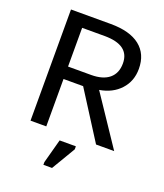

<svg xmlns="http://www.w3.org/2000/svg" viewBox="-155 -761 911 1069"><g transform="rotate(20 300.0 -226.5)"><path d="M467.3 0 288.6 -280.8H172.4V0H79.1V-658.7H314.5Q428.2 -658.7 487.8 -611.6Q547.4 -564.5 547.4 -476.6Q547.4 -403.8 501.7 -354Q456.1 -304.2 379.4 -291.5L574.7 0ZM453.6 -475.1Q453.6 -584 305.2 -584H172.4V-354.5H309.1Q378.9 -354.5 416.3 -385.7Q453.6 -417 453.6 -475.1ZM230.5 206.5V190.4L269 47.9H365.2V65.9L281.7 206.5Z"/></g></svg>

Font: Cousine
Style: Regular
Weight: 400
Monospace: yes
Designer: Steve Matteson
Foundry: Ascender Corporation
Version: Version 1.20